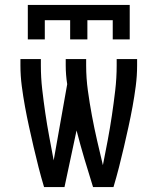

<svg xmlns="http://www.w3.org/2000/svg" viewBox="-20 -760 640 780"><path d="M93 -600V-740H507V-600H438V-678H335V-600H265V-678H162V-600ZM159 0Q147 -40 136.5 -81Q126 -122 116.5 -163Q107 -204 98 -245Q89 -286 81.5 -327Q74 -368 68.5 -410Q63 -452 63 -494V-520H146V-494Q146 -445 151.5 -397Q157 -349 164 -301Q171 -253 180 -205Q189 -157 198 -109V-108L253 -418Q250 -437 248.5 -456Q247 -475 247 -494V-520H330V-494Q330 -443 337 -392Q344 -341 353.5 -290Q363 -239 374.5 -189Q386 -139 398 -89Q408 -139 417.5 -189.5Q427 -240 434.5 -290.5Q442 -341 448 -392Q454 -443 454 -494V-520H537V-494Q537 -452 531.5 -410Q526 -368 518.5 -327Q511 -286 502 -245Q493 -204 483.5 -163Q474 -122 463.5 -81Q453 -40 441 0H358Q340 -57 323 -114.5Q306 -172 291 -230L242 0Z"/></svg>

Font: Iosevka Fixed Extended
Style: Regular
Weight: 400
Width: 7
Monospace: yes
Designer: Belleve Invis
Foundry: Belleve Invis
Version: Version 24.1.1; ttfautohint (v1.8.4)